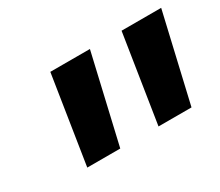

<svg xmlns="http://www.w3.org/2000/svg" viewBox="-75 -890 776 678"><g transform="rotate(-30 313.0 -551.0)"><path d="M252 -372 335 -730H173.5L117.5 -372ZM408 -372H542.5L625.5 -730H464Z"/></g></svg>

Font: Monaspace Krypton ExtraBold
Style: Italic
Weight: 800
Italic angle: -11°
Designer: Riley Cran & the Lettermatic Team
Foundry: Lettermatic
Version: Version 1.101 (Monaspace Krypton)